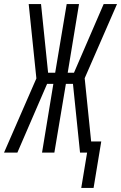

<svg xmlns="http://www.w3.org/2000/svg" viewBox="-45 -755 599 950"><path d="M357 175 386 0H351L316 -340H281L224 0H163L219 -340H188L41 0H-25L135 -367L97 -735H158L193 -395H228L285 -735H346L290 -395H321L468 -735H534L374 -368L406 -55H456L418 175Z"/></svg>

Font: Iosevka SS04 Light Oblique
Style: Regular
Weight: 300
Italic angle: -9°
Monospace: yes
Designer: Belleve Invis
Foundry: Belleve Invis
Version: Version 19.0.0; ttfautohint (v1.8.4)